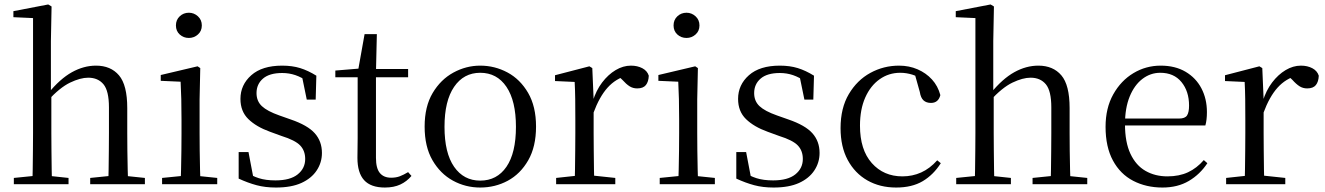

<svg xmlns="http://www.w3.org/2000/svg" viewBox="-20 -825 5933 860"><path d="M42 0V-28L151 -39H184L287 -28V0ZM125 0Q126 -24 126.5 -65Q127 -106 127.5 -150.5Q128 -195 128 -229V-744L40 -748V-775L196 -805L211 -796L208 -641V-412L210 -399V-229Q210 -195 210.5 -150.5Q211 -106 211.5 -65Q212 -24 213 0ZM384 0V-28L492 -39H524L629 -28V0ZM465 0Q466 -24 466.5 -64.5Q467 -105 467.5 -149.5Q468 -194 468 -229V-344Q468 -418 443.5 -447.5Q419 -477 375 -477Q340 -477 294 -455Q248 -433 193 -373L174 -407H196Q249 -472 302 -501.5Q355 -531 410 -531Q476 -531 513 -487.5Q550 -444 550 -341V-229Q550 -194 550.5 -149.5Q551 -105 552 -64.5Q553 -24 554 0Z M706 0V-28L816 -39H847L953 -28V0ZM789 0Q790 -24 791 -65Q792 -106 792.5 -150.5Q793 -195 793 -229V-289Q793 -340 792 -381Q791 -422 789 -459L700 -463V-489L865 -528L877 -520L874 -380V-229Q874 -195 874.5 -150.5Q875 -106 876 -65Q877 -24 878 0ZM826 -655Q802 -655 785 -670.5Q768 -686 768 -711Q768 -736 785 -752Q802 -768 826 -768Q849 -768 866.5 -752Q884 -736 884 -711Q884 -686 866.5 -670.5Q849 -655 826 -655Z M1216 15Q1168 15 1129 4.5Q1090 -6 1049 -25V-144H1093L1117 -18L1080 -20V-56Q1108 -37 1139 -27Q1170 -17 1214 -17Q1280 -17 1313.5 -44Q1347 -71 1347 -113Q1347 -150 1324.5 -173.5Q1302 -197 1241 -216L1189 -235Q1128 -257 1092.5 -291.5Q1057 -326 1057 -382Q1057 -445 1105.5 -488Q1154 -531 1244 -531Q1289 -531 1324.5 -520Q1360 -509 1397 -486L1394 -379H1354L1330 -496L1361 -490V-458Q1331 -479 1303 -488.5Q1275 -498 1244 -498Q1187 -498 1158 -473Q1129 -448 1129 -408Q1129 -372 1153 -349.5Q1177 -327 1231 -308L1282 -290Q1358 -264 1390 -228Q1422 -192 1422 -140Q1422 -97 1398.5 -61.5Q1375 -26 1330 -5.5Q1285 15 1216 15Z M1623 -479V-516H1808V-479ZM1704 15Q1641 15 1611 -18Q1581 -51 1581 -118Q1581 -142 1581.5 -161Q1582 -180 1582 -207V-479H1482V-509L1603 -519L1583 -504L1613 -672H1668L1664 -501V-489V-118Q1664 -71 1681.5 -50Q1699 -29 1732 -29Q1754 -29 1771 -35.5Q1788 -42 1808 -54L1823 -37Q1802 -12 1773 1.5Q1744 15 1704 15Z M2131 15Q2065 15 2008.5 -16Q1952 -47 1917 -107.5Q1882 -168 1882 -258Q1882 -348 1918 -408.5Q1954 -469 2011 -500Q2068 -531 2131 -531Q2196 -531 2253 -500.5Q2310 -470 2345.5 -409Q2381 -348 2381 -258Q2381 -168 2346 -107Q2311 -46 2254.5 -15.5Q2198 15 2131 15ZM2131 -16Q2206 -16 2248.5 -78Q2291 -140 2291 -257Q2291 -373 2248.5 -436Q2206 -499 2131 -499Q2057 -499 2014 -436Q1971 -373 1971 -257Q1971 -140 2014 -78Q2057 -16 2131 -16Z M2471 0V-28L2582 -40H2623L2736 -28V0ZM2554 0Q2555 -24 2555.5 -65Q2556 -106 2556.5 -150.5Q2557 -195 2557 -229V-289Q2557 -341 2556.5 -381Q2556 -421 2554 -458L2466 -462V-488L2620 -528L2633 -520L2639 -379V-378V-229Q2639 -195 2639.5 -150.5Q2640 -106 2640.5 -65Q2641 -24 2642 0ZM2638 -319 2617 -371H2635Q2650 -420 2677 -455.5Q2704 -491 2737.5 -511Q2771 -531 2806 -531Q2835 -531 2857 -519.5Q2879 -508 2886 -486Q2885 -459 2873 -444Q2861 -429 2834 -429Q2815 -429 2800 -438.5Q2785 -448 2768 -467L2745 -489L2790 -487Q2738 -473 2701.5 -432.5Q2665 -392 2638 -319Z M2935 0V-28L3045 -39H3076L3182 -28V0ZM3018 0Q3019 -24 3020 -65Q3021 -106 3021.5 -150.5Q3022 -195 3022 -229V-289Q3022 -340 3021 -381Q3020 -422 3018 -459L2929 -463V-489L3094 -528L3106 -520L3103 -380V-229Q3103 -195 3103.5 -150.5Q3104 -106 3105 -65Q3106 -24 3107 0ZM3055 -655Q3031 -655 3014 -670.5Q2997 -686 2997 -711Q2997 -736 3014 -752Q3031 -768 3055 -768Q3078 -768 3095.5 -752Q3113 -736 3113 -711Q3113 -686 3095.5 -670.5Q3078 -655 3055 -655Z M3445 15Q3397 15 3358 4.5Q3319 -6 3278 -25V-144H3322L3346 -18L3309 -20V-56Q3337 -37 3368 -27Q3399 -17 3443 -17Q3509 -17 3542.5 -44Q3576 -71 3576 -113Q3576 -150 3553.5 -173.5Q3531 -197 3470 -216L3418 -235Q3357 -257 3321.5 -291.5Q3286 -326 3286 -382Q3286 -445 3334.5 -488Q3383 -531 3473 -531Q3518 -531 3553.5 -520Q3589 -509 3626 -486L3623 -379H3583L3559 -496L3590 -490V-458Q3560 -479 3532 -488.5Q3504 -498 3473 -498Q3416 -498 3387 -473Q3358 -448 3358 -408Q3358 -372 3382 -349.5Q3406 -327 3460 -308L3511 -290Q3587 -264 3619 -228Q3651 -192 3651 -140Q3651 -97 3627.5 -61.5Q3604 -26 3559 -5.5Q3514 15 3445 15Z M3994 15Q3921 15 3865 -17Q3809 -49 3777 -108.5Q3745 -168 3745 -251Q3745 -341 3782 -403.5Q3819 -466 3878.5 -498.5Q3938 -531 4007 -531Q4052 -531 4090 -514.5Q4128 -498 4154.5 -469Q4181 -440 4192 -399Q4183 -364 4150 -364Q4129 -364 4116.5 -375.5Q4104 -387 4100 -413L4075 -502L4125 -462Q4094 -482 4067 -490.5Q4040 -499 4012 -499Q3961 -499 3920 -470Q3879 -441 3855.5 -388Q3832 -335 3832 -262Q3832 -154 3885 -94.5Q3938 -35 4022 -35Q4067 -35 4106 -52.5Q4145 -70 4178 -107L4194 -94Q4161 -42 4113 -13.5Q4065 15 3994 15Z M4263 0V-28L4372 -39H4405L4508 -28V0ZM4346 0Q4347 -24 4347.5 -65Q4348 -106 4348.5 -150.5Q4349 -195 4349 -229V-744L4261 -748V-775L4417 -805L4432 -796L4429 -641V-412L4431 -399V-229Q4431 -195 4431.5 -150.5Q4432 -106 4432.5 -65Q4433 -24 4434 0ZM4605 0V-28L4713 -39H4745L4850 -28V0ZM4686 0Q4687 -24 4687.5 -64.5Q4688 -105 4688.5 -149.5Q4689 -194 4689 -229V-344Q4689 -418 4664.5 -447.5Q4640 -477 4596 -477Q4561 -477 4515 -455Q4469 -433 4414 -373L4395 -407H4417Q4470 -472 4523 -501.5Q4576 -531 4631 -531Q4697 -531 4734 -487.5Q4771 -444 4771 -341V-229Q4771 -194 4771.5 -149.5Q4772 -105 4773 -64.5Q4774 -24 4775 0Z M5187 15Q5114 15 5056 -15Q4998 -45 4965 -106Q4932 -167 4932 -257Q4932 -341 4966.5 -402.5Q5001 -464 5057 -497.5Q5113 -531 5179 -531Q5244 -531 5290.5 -503.5Q5337 -476 5361.5 -429Q5386 -382 5386 -323Q5386 -287 5379 -263H4971V-294H5261Q5288 -294 5297 -308Q5306 -322 5306 -352Q5306 -416 5272 -457.5Q5238 -499 5177 -499Q5133 -499 5097 -471.5Q5061 -444 5040 -392.5Q5019 -341 5019 -269Q5019 -188 5043.5 -136Q5068 -84 5111 -59.5Q5154 -35 5209 -35Q5262 -35 5301.5 -53.5Q5341 -72 5372 -108L5388 -94Q5355 -44 5305 -14.5Q5255 15 5187 15Z M5472 0V-28L5583 -40H5624L5737 -28V0ZM5555 0Q5556 -24 5556.5 -65Q5557 -106 5557.5 -150.5Q5558 -195 5558 -229V-289Q5558 -341 5557.5 -381Q5557 -421 5555 -458L5467 -462V-488L5621 -528L5634 -520L5640 -379V-378V-229Q5640 -195 5640.5 -150.5Q5641 -106 5641.5 -65Q5642 -24 5643 0ZM5639 -319 5618 -371H5636Q5651 -420 5678 -455.5Q5705 -491 5738.5 -511Q5772 -531 5807 -531Q5836 -531 5858 -519.5Q5880 -508 5887 -486Q5886 -459 5874 -444Q5862 -429 5835 -429Q5816 -429 5801 -438.5Q5786 -448 5769 -467L5746 -489L5791 -487Q5739 -473 5702.5 -432.5Q5666 -392 5639 -319Z"/></svg>

Font: Noto Serif TC
Style: Regular
Weight: 400
Designer: Ryoko NISHIZUKA  (kana & ideographs); Frank Grießhammer (Latin, Greek & Cyrillic); Wenlong ZHANG  (bopomofo); Sandoll Co
Foundry: Adobe
Version: Version 2.003-H1;hotconv 1.1.1;makeotfexe 2.6.0